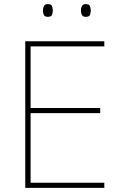

<svg xmlns="http://www.w3.org/2000/svg" viewBox="-20 -915 590 935"><path d="M488 0H103V-714H488V-689H129V-389H468V-364H129V-25H488ZM189 -864Q189 -876 194 -885.5Q199 -895 212 -895Q229 -895 233 -885.5Q237 -876 237 -864Q237 -851 233 -842Q229 -833 212 -833Q199 -833 194 -842Q189 -851 189 -864ZM374 -864Q374 -876 379 -885.5Q384 -895 397 -895Q414 -895 418 -885.5Q422 -876 422 -864Q422 -851 418 -842Q414 -833 397 -833Q384 -833 379 -842Q374 -851 374 -864Z"/></svg>

Font: Noto Sans Bengali Thin
Style: Regular
Weight: 100
Designer: Jelle Bosma - Monotype Design Team
Foundry: Monotype Imaging Inc.
Version: Version 2.003; ttfautohint (v1.8.4.7-5d5b)